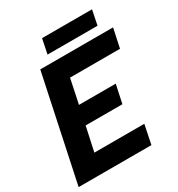

<svg xmlns="http://www.w3.org/2000/svg" viewBox="-197 -979 1030 1108"><g transform="rotate(-30 317.5 -425.0)"><path d="M249 -850H582L562 -752H229ZM150 -699H635L608 -572H275L241 -410H486L460 -288H215L180 -127H513L487 0H2Z"/></g></svg>

Font: Prompt SemiBold
Style: Italic
Weight: 600
Italic angle: -12°
Designer: Katatrad Team
Foundry: CadsonDemak
Version: Version 1.001